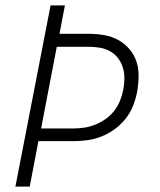

<svg xmlns="http://www.w3.org/2000/svg" viewBox="-20 -690 590 710"><path d="M37 0 167 -670H220L200 -565H309Q338 -565 366 -560Q394 -555 417.5 -542Q441 -529 458.5 -508.5Q476 -488 484.5 -462.5Q493 -437 492.5 -408Q492 -379 487 -350Q482 -324 472 -298.5Q462 -273 444 -250.5Q426 -228 403 -211.5Q380 -195 354.5 -185Q329 -175 302.5 -171.5Q276 -168 250 -168H122L90 0ZM132 -215H251Q271 -215 291.5 -218Q312 -221 332 -229Q352 -237 370.5 -250Q389 -263 402.5 -280.5Q416 -298 424 -318Q432 -338 436 -359Q440 -380 440 -401Q440 -422 434 -441Q428 -460 416 -475.5Q404 -491 387 -500.5Q370 -510 349.5 -513.5Q329 -517 308 -517H190Z"/></svg>

Font: Lode Dark
Style: Italic
Weight: 400
Italic angle: -11°
Monospace: yes
Designer: Belleve Invis
Foundry: Belleve Invis
Version: Version 29.2.0; ttfautohint (v1.8.3)